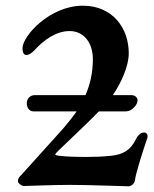

<svg xmlns="http://www.w3.org/2000/svg" viewBox="-20 -650 540 674"><path d="M63 3C71 3 162 -1 227 -1C293 -1 417 4 433 4C437 4 453 -3 454 -19C456 -38 479 -113 497 -165C500 -175 496 -185 486 -185C473 -185 462 -172 458 -163C439 -123 412 -107 368 -103C339 -100 309 -99 279 -99C250 -99 213 -100 189 -103C181 -104 174 -105 174 -109C174 -113 269 -199 327 -259H422C442 -259 463 -281 463 -298C463 -308 453 -316 442 -316H376C406 -360 432 -418 432 -463C432 -553 374 -630 271 -630C154 -630 59 -523 59 -481C59 -466 63 -457 73 -457C85 -457 98 -470 105 -478C134 -509 177 -541 224 -541C276 -541 306 -498 306 -442C306 -396 297 -355 280 -316H102C86 -316 74 -304 74 -287C74 -275 81 -259 97 -259H249C235 -239 219 -219 201 -198L55 -36C49 -30 43 -25 43 -14C43 -5 59 3 63 3Z"/></svg>

Font: EB Garamond
Style: Bold
Weight: 700
Designer: Georg Duffner and Octavio Pardo
Foundry: Georg Duffner
Version: Version 1.000;PS 001.000;hotconv 1.0.88;makeotf.lib2.5.64775